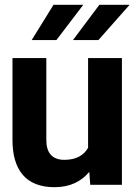

<svg xmlns="http://www.w3.org/2000/svg" viewBox="-20 -770 581 800"><path d="M32 -187C32 -64 86 10 207 10C274 10 321 -16 352 -54L356 0H488V-528H347V-154C329 -123 298 -104 248 -104C197 -104 173 -134 173 -186V-528H32ZM112 -603H215L327 -750H203ZM284 -603H390L520 -750H394Z"/></svg>

Font: Asimov Pro
Style: Bd
Weight: 700
Designer: Google
Version: Version 2.000980; 2014